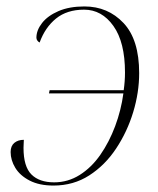

<svg xmlns="http://www.w3.org/2000/svg" viewBox="-20 -566 491 596"><path d="M132 -276 134 -286H364Q368 -314 368 -341Q368 -435 332 -485.5Q296 -536 241 -536Q188 -536 154 -508.5Q120 -481 103 -434Q99 -436 96 -440Q93 -444 93 -449Q93 -472 110.5 -494.5Q128 -517 161.5 -531.5Q195 -546 242 -546Q315 -546 363.5 -494.5Q412 -443 412 -339Q412 -279 393.5 -218Q375 -157 340.5 -105Q306 -53 257 -21.5Q208 10 146 10Q102 10 72 -5.5Q42 -21 27.5 -45Q13 -69 13 -94Q13 -113 24.5 -122.5Q36 -132 54 -132Q54 -127 53.5 -120.5Q53 -114 53 -107Q53 -49 77.5 -24.5Q102 0 148 0Q191 0 227.5 -23Q264 -46 291.5 -85.5Q319 -125 337.5 -174.5Q356 -224 363 -276Z"/></svg>

Font: Noto Serif Display ExtraLight
Style: Italic
Weight: 200
Italic angle: -12°
Designer: Monotype Design Team
Foundry: Monotype Imaging Inc.
Version: Version 2.009